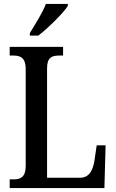

<svg xmlns="http://www.w3.org/2000/svg" viewBox="-20 -951 585 971"><path d="M131 -784V-771H174C226 -811 301 -886 323 -921V-931H212C195 -886 159 -830 131 -784ZM29 0H508L514 -216H469L458 -141C450 -88 431 -52 383 -52H218V-605C218 -659 240 -670 279 -670H299V-714H29V-670H48C83 -670 110 -659 110 -602V-111C110 -55 83 -44 51 -44H29Z"/></svg>

Font: Noto Serif Devanagari Condensed Medium
Style: Regular
Weight: 500
Width: 3
Designer: Universal Thirst, Indian Type Foundry and the Monotype Design Team
Foundry: Monotype Imaging Inc.
Version: Version 2.004